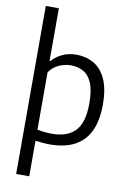

<svg xmlns="http://www.w3.org/2000/svg" viewBox="-108 -872 780 1157"><g transform="rotate(10 282.0 -294.0)"><path d="M75.5 220V-808H155.5V-486H160Q185.5 -515 223.5 -533Q261.5 -551 310.5 -551Q367 -551 414.2 -524.8Q461.5 -498.5 489.5 -439.2Q517.5 -380 517.5 -281.5Q517.5 -183.5 486.5 -119Q455.5 -54.5 394.5 -22.5Q333.5 9.5 244 9.5Q221 9.5 198 7.2Q175 5 155.5 2.5V220ZM245 -56Q340 -56 388 -107Q436 -158 436 -274.5Q436 -355.5 416.5 -400.5Q397 -445.5 363.2 -463.8Q329.5 -482 287 -482Q250.5 -482 215 -466.2Q179.5 -450.5 155.5 -416.5V-65.5Q173.5 -61.5 197.8 -58.8Q222 -56 245 -56Z"/></g></svg>

Font: Encode Sans Condensed Thin
Style: Regular
Weight: 400
Version: Version 3.002